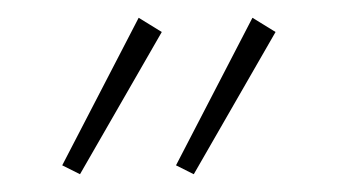

<svg xmlns="http://www.w3.org/2000/svg" viewBox="-20 -706 384 216"><path d="M70 -510 162 -670 136 -686 50 -520 70 -510ZM198 -510 290 -670 264 -686 178 -520 198 -510Z"/></svg>

Font: Assistant ExtraLight
Style: Regular
Weight: 275
Designer: Hebrew By Ben Nathan, Latin by Paul Hunt
Version: Version 2.001;PS 002.001;hotconv 1.0.88;makeotf.lib2.5.64775